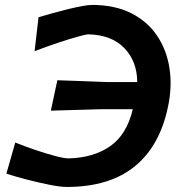

<svg xmlns="http://www.w3.org/2000/svg" viewBox="-20 -747 728 780"><path d="M250.5 12.5Q226.5 12.5 183 4Q139.5 -4.5 91.2 -17Q43 -29.5 6 -41.5L42 -168Q80 -152.5 123.8 -137.8Q167.5 -123 204.5 -113.2Q241.5 -103.5 258 -103.5Q360 -106 427.5 -153Q495 -200 519.5 -303.5H396.5Q331 -301.5 282.8 -300.2Q234.5 -299 186.5 -297.5L213 -421Q257 -419.5 305 -417.8Q353 -416 419 -413.5H537.5Q537 -497.5 485.5 -551.2Q434 -605 340 -607.5Q329.5 -607.5 295.5 -598Q261.5 -588.5 215 -573Q168.5 -557.5 120.5 -539L136.5 -677Q161.5 -684.5 193 -693.2Q224.5 -702 256 -709.8Q287.5 -717.5 313.5 -722.2Q339.5 -727 353.5 -727Q446 -727 512.2 -693.8Q578.5 -660.5 617.8 -602.5Q657 -544.5 668.5 -470Q680 -395.5 662.5 -313.5Q629.5 -154 527 -70.8Q424.5 12.5 250.5 12.5Z"/></svg>

Font: Commissioner Loud SemiBold
Style: Italic
Weight: 600
Italic angle: -12°
Designer: Kostas Bartsokas
Foundry: Kostas Bartsokas
Version: Version 1.000; ttfautohint (v1.8.3)